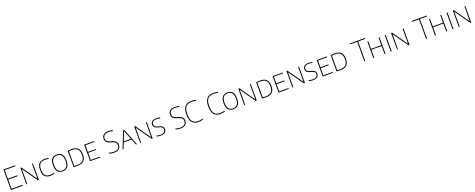

<svg xmlns="http://www.w3.org/2000/svg" viewBox="352 -3627 16111 6515"><g transform="rotate(-20 8407.5 -370.0)"><path d="M95 0V-740H517V-707H129V-33H522V0ZM120 -364V-397H469.5V-364Z M653.5 0V-595H690L1084.5 -35H1072V-595H1105V0H1068L673.5 -560H686.5V0Z M1519 7Q1441 7 1381.5 -21.5Q1322 -50 1288.5 -116.5Q1255 -183 1255 -297Q1255 -406.5 1288 -473.8Q1321 -541 1381.8 -571.5Q1442.5 -602 1526 -602Q1562.5 -602 1596.8 -597.8Q1631 -593.5 1662.5 -584V-550Q1627.5 -560.5 1593.8 -564.8Q1560 -569 1525 -569Q1450.5 -569 1398.2 -543Q1346 -517 1318.5 -457.5Q1291 -398 1291 -298Q1291 -194 1319.2 -134.5Q1347.5 -75 1398.8 -50.5Q1450 -26 1519.5 -26Q1556 -26 1589.2 -31.5Q1622.5 -37 1662.5 -50V-16Q1630.5 -5 1595 1Q1559.5 7 1519 7Z M1965.5 7Q1892.5 7 1837.8 -23.8Q1783 -54.5 1752.2 -121.5Q1721.5 -188.5 1721.5 -297Q1721.5 -406.5 1752.5 -473.8Q1783.5 -541 1838.5 -571.5Q1893.5 -602 1965.5 -602Q2039 -602 2094 -571.5Q2149 -541 2179.2 -473.8Q2209.5 -406.5 2209.5 -297Q2209.5 -188.5 2179 -121.5Q2148.5 -54.5 2093.5 -23.8Q2038.5 7 1965.5 7ZM1965.5 -25Q2028 -25 2075 -51Q2122 -77 2148.2 -136.2Q2174.5 -195.5 2174.5 -296Q2174.5 -398 2148.2 -458Q2122 -518 2075 -544Q2028 -570 1965.5 -570Q1903.5 -570 1856.8 -544.2Q1810 -518.5 1783.8 -459Q1757.5 -399.5 1757.5 -299Q1757.5 -197 1783.8 -137Q1810 -77 1856.8 -51Q1903.5 -25 1965.5 -25Z M2495.5 4Q2462.5 4 2430 2Q2397.5 0 2359.5 -4V-587Q2383 -591.5 2408 -594.8Q2433 -598 2458 -599.5Q2483 -601 2506.5 -601Q2654.5 -601 2730.2 -526.5Q2806 -452 2806 -297Q2806 -193 2770.8 -126.5Q2735.5 -60 2666.5 -28Q2597.5 4 2495.5 4ZM2500 -28Q2590 -28 2650 -56Q2710 -84 2740 -143.5Q2770 -203 2770 -297.5Q2770 -391.5 2741.2 -451.5Q2712.5 -511.5 2653.8 -540.2Q2595 -569 2505.5 -569Q2477 -569 2447.5 -566.5Q2418 -564 2393.5 -559.5V-34Q2417.5 -31 2443.8 -29.5Q2470 -28 2500 -28Z M2956 0V-595H3320V-563H2990V-32H3324.5V0ZM2980 -289.5V-321.5H3279.5V-289.5Z M3820 9Q3781.5 9 3737.5 2Q3693.5 -5 3651.5 -19.5V-53.5Q3682.5 -43 3712 -36.5Q3741.5 -30 3769 -27Q3796.5 -24 3822 -24Q3924 -24 3975.8 -65.8Q4027.5 -107.5 4027.5 -188.5Q4027.5 -257.5 3988 -293.5Q3948.5 -329.5 3858 -353L3827 -361Q3734.5 -385 3689 -432Q3643.5 -479 3643.5 -556Q3643.5 -645.5 3703.8 -697.2Q3764 -749 3881.5 -749Q3920 -749 3960.2 -743.5Q4000.5 -738 4034.5 -726.5V-692.5Q3995.5 -705 3957 -710.5Q3918.5 -716 3879.5 -716Q3813 -716 3768.5 -697.8Q3724 -679.5 3701.8 -644.2Q3679.5 -609 3679.5 -558Q3679.5 -491 3716 -454.5Q3752.5 -418 3839.5 -395L3870.5 -387Q3937 -370 3979.8 -343.8Q4022.5 -317.5 4043 -279.8Q4063.5 -242 4063.5 -190Q4063.5 -126 4035.2 -81.5Q4007 -37 3952.5 -14Q3898 9 3820 9Z M4125.5 0 4363.5 -595H4408L4647 0H4610L4380.5 -576.5H4390.5L4161 0ZM4232 -208 4241.5 -240H4530.5L4539.5 -208Z M4762.5 0V-595H4799L5193.5 -35H5181V-595H5214V0H5177L4782.5 -560H4795.5V0Z M5506 7Q5472.5 7 5434.2 1.5Q5396 -4 5361 -15.5V-49.5Q5387 -41 5412.2 -35.8Q5437.5 -30.5 5461.5 -27.8Q5485.5 -25 5507.5 -25Q5566 -25 5604.5 -39.8Q5643 -54.5 5662 -83Q5681 -111.5 5681 -153Q5681 -187.5 5668.2 -211Q5655.5 -234.5 5625.2 -251Q5595 -267.5 5543 -279.5L5519 -285.5Q5431.5 -306.5 5392.5 -343.5Q5353.5 -380.5 5353.5 -445.5Q5353.5 -493 5376.2 -528.2Q5399 -563.5 5445 -582.8Q5491 -602 5559.5 -602Q5593 -602 5627.8 -597.8Q5662.5 -593.5 5691 -584.5V-550.5Q5658 -561 5625 -565.5Q5592 -570 5559 -570Q5501.5 -570 5463.8 -555.5Q5426 -541 5407.5 -513.5Q5389 -486 5389 -447Q5389 -394 5418.8 -365.5Q5448.5 -337 5526.5 -318.5L5550.5 -312.5Q5610 -299 5646.5 -278Q5683 -257 5699.5 -226.5Q5716 -196 5716 -154Q5716 -103.5 5692.2 -67.5Q5668.5 -31.5 5621.8 -12.2Q5575 7 5506 7Z M6219 9Q6180.5 9 6136.5 2Q6092.5 -5 6050.5 -19.5V-53.5Q6081.5 -43 6111 -36.5Q6140.5 -30 6168 -27Q6195.5 -24 6221 -24Q6323 -24 6374.8 -65.8Q6426.5 -107.5 6426.5 -188.5Q6426.5 -257.5 6387 -293.5Q6347.5 -329.5 6257 -353L6226 -361Q6133.5 -385 6088 -432Q6042.5 -479 6042.5 -556Q6042.5 -645.5 6102.8 -697.2Q6163 -749 6280.5 -749Q6319 -749 6359.2 -743.5Q6399.5 -738 6433.5 -726.5V-692.5Q6394.5 -705 6356 -710.5Q6317.5 -716 6278.5 -716Q6212 -716 6167.5 -697.8Q6123 -679.5 6100.8 -644.2Q6078.5 -609 6078.5 -558Q6078.5 -491 6115 -454.5Q6151.5 -418 6238.5 -395L6269.5 -387Q6336 -370 6378.8 -343.8Q6421.5 -317.5 6442 -279.8Q6462.5 -242 6462.5 -190Q6462.5 -126 6434.2 -81.5Q6406 -37 6351.5 -14Q6297 9 6219 9Z M6869.5 9Q6802 9 6746 -10.5Q6690 -30 6649.2 -73.8Q6608.5 -117.5 6586.2 -190Q6564 -262.5 6564 -369Q6564 -506.5 6602 -590Q6640 -673.5 6710.5 -711.2Q6781 -749 6877.5 -749Q6920.5 -749 6959.8 -743.2Q6999 -737.5 7037.5 -725.5V-691.5Q6996.5 -705 6956.5 -710.5Q6916.5 -716 6875 -716Q6788.5 -716 6727 -683.2Q6665.5 -650.5 6632.8 -574.8Q6600 -499 6600 -371Q6600 -238 6633.5 -162.2Q6667 -86.5 6727.5 -55.2Q6788 -24 6869.5 -24Q6912.5 -24 6951.8 -30.8Q6991 -37.5 7037.5 -54V-20Q7000 -6.5 6958.5 1.2Q6917 9 6869.5 9Z M7660.5 9Q7593 9 7537 -10.5Q7481 -30 7440.2 -73.8Q7399.5 -117.5 7377.2 -190Q7355 -262.5 7355 -369Q7355 -506.5 7393 -590Q7431 -673.5 7501.5 -711.2Q7572 -749 7668.5 -749Q7711.5 -749 7750.8 -743.2Q7790 -737.5 7828.5 -725.5V-691.5Q7787.5 -705 7747.5 -710.5Q7707.5 -716 7666 -716Q7579.5 -716 7518 -683.2Q7456.5 -650.5 7423.8 -574.8Q7391 -499 7391 -371Q7391 -238 7424.5 -162.2Q7458 -86.5 7518.5 -55.2Q7579 -24 7660.5 -24Q7703.5 -24 7742.8 -30.8Q7782 -37.5 7828.5 -54V-20Q7791 -6.5 7749.5 1.2Q7708 9 7660.5 9Z M8126.5 7Q8053.5 7 7998.8 -23.8Q7944 -54.5 7913.2 -121.5Q7882.5 -188.5 7882.5 -297Q7882.5 -406.5 7913.5 -473.8Q7944.5 -541 7999.5 -571.5Q8054.5 -602 8126.5 -602Q8200 -602 8255 -571.5Q8310 -541 8340.2 -473.8Q8370.5 -406.5 8370.5 -297Q8370.5 -188.5 8340 -121.5Q8309.5 -54.5 8254.5 -23.8Q8199.5 7 8126.5 7ZM8126.5 -25Q8189 -25 8236 -51Q8283 -77 8309.2 -136.2Q8335.5 -195.5 8335.5 -296Q8335.5 -398 8309.2 -458Q8283 -518 8236 -544Q8189 -570 8126.5 -570Q8064.5 -570 8017.8 -544.2Q7971 -518.5 7944.8 -459Q7918.5 -399.5 7918.5 -299Q7918.5 -197 7944.8 -137Q7971 -77 8017.8 -51Q8064.5 -25 8126.5 -25Z M8520.5 0V-595H8557L8951.5 -35H8939V-595H8972V0H8935L8540.5 -560H8553.5V0Z M9300 4Q9267 4 9234.5 2Q9202 0 9164 -4V-587Q9187.5 -591.5 9212.5 -594.8Q9237.5 -598 9262.5 -599.5Q9287.5 -601 9311 -601Q9459 -601 9534.8 -526.5Q9610.5 -452 9610.5 -297Q9610.5 -193 9575.2 -126.5Q9540 -60 9471 -28Q9402 4 9300 4ZM9304.5 -28Q9394.5 -28 9454.5 -56Q9514.5 -84 9544.5 -143.5Q9574.5 -203 9574.5 -297.5Q9574.5 -391.5 9545.8 -451.5Q9517 -511.5 9458.2 -540.2Q9399.5 -569 9310 -569Q9281.5 -569 9252 -566.5Q9222.5 -564 9198 -559.5V-34Q9222 -31 9248.2 -29.5Q9274.5 -28 9304.5 -28Z M9760.5 0V-595H10124.5V-563H9794.5V-32H10129V0ZM9784.5 -289.5V-321.5H10084V-289.5Z M10261 0V-595H10297.5L10692 -35H10679.5V-595H10712.5V0H10675.5L10281 -560H10294V0Z M11004.5 7Q10971 7 10932.8 1.5Q10894.5 -4 10859.5 -15.5V-49.5Q10885.5 -41 10910.8 -35.8Q10936 -30.5 10960 -27.8Q10984 -25 11006 -25Q11064.5 -25 11103 -39.8Q11141.5 -54.5 11160.5 -83Q11179.5 -111.5 11179.5 -153Q11179.5 -187.5 11166.8 -211Q11154 -234.5 11123.8 -251Q11093.5 -267.5 11041.5 -279.5L11017.5 -285.5Q10930 -306.5 10891 -343.5Q10852 -380.5 10852 -445.5Q10852 -493 10874.8 -528.2Q10897.5 -563.5 10943.5 -582.8Q10989.5 -602 11058 -602Q11091.5 -602 11126.2 -597.8Q11161 -593.5 11189.5 -584.5V-550.5Q11156.5 -561 11123.5 -565.5Q11090.5 -570 11057.5 -570Q11000 -570 10962.2 -555.5Q10924.5 -541 10906 -513.5Q10887.5 -486 10887.5 -447Q10887.5 -394 10917.2 -365.5Q10947 -337 11025 -318.5L11049 -312.5Q11108.5 -299 11145 -278Q11181.5 -257 11198 -226.5Q11214.5 -196 11214.5 -154Q11214.5 -103.5 11190.8 -67.5Q11167 -31.5 11120.2 -12.2Q11073.5 7 11004.5 7Z M11354 0V-595H11718V-563H11388V-32H11722.5V0ZM11378 -289.5V-321.5H11677.5V-289.5Z M11990.5 4Q11957.5 4 11925 2Q11892.5 0 11854.5 -4V-587Q11878 -591.5 11903 -594.8Q11928 -598 11953 -599.5Q11978 -601 12001.5 -601Q12149.5 -601 12225.2 -526.5Q12301 -452 12301 -297Q12301 -193 12265.8 -126.5Q12230.5 -60 12161.5 -28Q12092.5 4 11990.5 4ZM11995 -28Q12085 -28 12145 -56Q12205 -84 12235 -143.5Q12265 -203 12265 -297.5Q12265 -391.5 12236.2 -451.5Q12207.5 -511.5 12148.8 -540.2Q12090 -569 12000.5 -569Q11972 -569 11942.5 -566.5Q11913 -564 11888.5 -559.5V-34Q11912.5 -31 11938.8 -29.5Q11965 -28 11995 -28Z M12856.5 0V-707H12602.5V-740H13144.5V-707H12890.5V0Z M13180.5 0V-595H13214.5V-322H13585.5V-595H13619.5V0H13585.5V-290H13214.5V0Z M13811.5 0V-595H13845.5V0Z M14037.5 0V-595H14074L14468.5 -35H14456V-595H14489V0H14452L14057.5 -560H14070.5V0Z M15086.5 0V-707H14832.5V-740H15374.5V-707H15120.5V0Z M15410.5 0V-595H15444.5V-322H15815.5V-595H15849.5V0H15815.5V-290H15444.5V0Z M16041.5 0V-595H16075.5V0Z M16267.5 0V-595H16304L16698.5 -35H16686V-595H16719V0H16682L16287.5 -560H16300.5V0Z"/></g></svg>

Font: Encode Sans SC Condensed Thin Thin
Style: Regular
Weight: 250
Version: Version 3.002